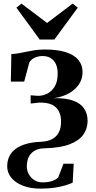

<svg xmlns="http://www.w3.org/2000/svg" viewBox="-20 -824 552 1107"><path d="M212 263.5Q156 263.5 113 247Q70 230.5 45.8 201.5Q21.5 172.5 21.5 135.5Q21.5 103 33.8 77.5Q46 52 70.5 34Q95 16 131 5.8Q167 -4.5 214.5 -6.5Q254.5 -8 280.2 -21.8Q306 -35.5 319 -60.8Q332 -86 332 -121.5Q332.5 -156 320 -181.2Q307.5 -206.5 280 -220Q252.5 -233.5 207 -232.5L157 -227L156.5 -274.5L198.5 -271.5Q226 -271 252 -283.8Q278 -296.5 295.2 -324.8Q312.5 -353 312.5 -399.5Q312.5 -433 301.8 -455.5Q291 -478 271.5 -489.5Q252 -501 224.5 -501Q202.5 -501 180.8 -491.5Q159 -482 149 -463.5L119.5 -353.5H42.5L45.5 -512.5Q70 -513.5 91.5 -517.5Q113 -521.5 134.8 -526.2Q156.5 -531 181.8 -534.8Q207 -538.5 239.5 -538.5Q312 -538.5 360 -523Q408 -507.5 432 -478.5Q456 -449.5 456 -408.5Q456 -376 442.2 -350Q428.5 -324 405 -304.8Q381.5 -285.5 351.5 -273.8Q321.5 -262 288.5 -258Q360 -259.5 403.2 -243.2Q446.5 -227 465.8 -197Q485 -167 485 -127Q485 -83 460.5 -48Q436 -13 381.8 7.8Q327.5 28.5 238.5 31Q208.5 31.5 188.5 40.5Q168.5 49.5 156.5 64.5Q144.5 79.5 139.5 97.8Q134.5 116 134.5 135Q134.5 159 146 180.2Q157.5 201.5 178 214.5Q198.5 227.5 224.5 227.5Q256 227.5 279.2 220Q302.5 212.5 315.5 199.5L346 120H405L399 229Q383 236.5 357.5 244.5Q332 252.5 296 258Q260 263.5 212 263.5ZM209 -596 74.5 -780 104 -803 251.5 -691.5 399 -803.5 428.5 -780 293.5 -596Z"/></svg>

Font: Merriweather 96pt
Style: Bold
Weight: 700
Version: Version 2.100